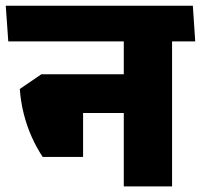

<svg xmlns="http://www.w3.org/2000/svg" viewBox="-48 -664 715 684"><path d="M565 -559.5H393V0H565ZM369 -516.5H647.5L639 -643.5H360.5ZM597.5 -516.5 589 -643.5H-27.5L-18.5 -516.5ZM461.5 -399.5H185.5V-261.5H461.5ZM104 -105H248V-399.5H99.5L22.5 -347Q26 -300 37 -257Q48 -214 65.2 -175.8Q82.5 -137.5 104 -105Z"/></svg>

Font: Anek Devanagari ExtraBold
Style: Regular
Weight: 800
Designer: Kailash Malviya (Devanagari) & Yesha Goshar (Latin)
Foundry: Ek Type
Version: Version 1.003